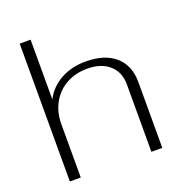

<svg xmlns="http://www.w3.org/2000/svg" viewBox="-125 -789 837 894"><g transform="rotate(-20 294.0 -341.5)"><path d="M70 -683H124V-387Q152 -441 206 -470.5Q260 -500 329 -500Q423 -500 475.5 -454.5Q528 -409 528 -326V0H474V-334Q474 -395 434 -430.5Q394 -466 325 -466Q266 -466 220.5 -440.5Q175 -415 149.5 -369Q124 -323 124 -264V0H70Z"/></g></svg>

Font: Fahkwang ExtraLight
Style: Regular
Weight: 275
Designer: Suppakit Chalermlarp | Katatrad Co.,Ltd.
Foundry: Cadson Demak Co.,Ltd.
Version: Version 1.000; ttfautohint (v1.6)